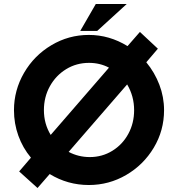

<svg xmlns="http://www.w3.org/2000/svg" viewBox="-20 -919 898 962"><path d="M802 -367Q802 -265 750.5 -179Q699 -93 612.5 -42.5Q526 8 425 8Q319 8 229 -47L168 23L76 -60L135 -129Q94 -178 72 -239Q50 -300 50 -367Q50 -467 100.5 -554Q151 -641 237.5 -692.5Q324 -744 425 -744Q528 -744 619 -688L681 -759L771 -675L713 -607Q755 -556 778.5 -494.5Q802 -433 802 -367ZM234 -243 526 -580Q481 -604 426 -604Q363 -604 311.5 -572.5Q260 -541 230 -487Q200 -433 200 -367Q200 -299 234 -243ZM652 -367Q652 -437 617 -496L324 -158Q373 -132 430 -132Q492 -132 543 -163.5Q594 -195 623 -248.5Q652 -302 652 -367ZM467 -764H382L460 -899H615Z"/></svg>

Font: Josefin Sans
Style: Bold
Weight: 700
Designer: Santiago Orozco
Foundry: Typemade
Version: Version 2.000